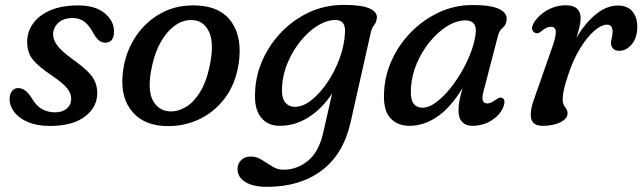

<svg xmlns="http://www.w3.org/2000/svg" viewBox="-20 -490 2552 763"><path d="M199 -43.5Q228 -43.5 245.5 -58.8Q263 -74 263 -97.5Q262.5 -118.5 248 -137.8Q233.5 -157 187.5 -189Q132.5 -225.5 110.5 -253.2Q88.5 -281 88 -321Q87 -361.5 110.2 -395Q133.5 -428.5 179 -448.5Q224.5 -468.5 290.5 -468.5Q358 -468.5 395.5 -438Q433 -407.5 433 -365Q433 -320.5 398 -320.5Q385 -320.5 374 -328.8Q363 -337 351 -358Q336.5 -386.5 317 -402.5Q297.5 -418.5 269 -418.5Q232.5 -418.5 211.8 -399.2Q191 -380 191 -352.5Q191.5 -332 207 -310.2Q222.5 -288.5 266 -256.5Q306 -228 327.5 -206.8Q349 -185.5 357.5 -165.8Q366 -146 366.5 -122.5Q367.5 -65 318 -27.2Q268.5 10.5 178.5 10.5Q126.5 10.5 90.8 -5Q55 -20.5 36.5 -45Q18 -69.5 18 -96Q18.5 -117 28 -128.5Q37.5 -140 52.5 -140Q81 -140 105 -102Q123 -70 146.5 -56.8Q170 -43.5 199 -43.5Z M766.5 -468Q859 -463 901.2 -400.8Q943.5 -338.5 928.5 -237Q916 -155 872.2 -98Q828.5 -41 765 -13Q701.5 15 629 10.5Q541.5 5 497.5 -56.5Q453.5 -118 471 -221.5Q482.5 -291 521.8 -348.5Q561 -406 623.2 -439.2Q685.5 -472.5 766.5 -468ZM652 -47.5Q684 -45 717.2 -64Q750.5 -83 777.2 -127.8Q804 -172.5 817 -248Q830 -325 809.5 -366Q789 -407 747 -410Q709.5 -413 675.5 -388.8Q641.5 -364.5 616.2 -317.8Q591 -271 580 -206.5Q566.5 -129.5 587.8 -90.2Q609 -51 652 -47.5Z M1373 -3Q1344.5 123 1258 187.8Q1171.5 252.5 1041.5 252.5Q985 252.5 954.5 233Q924 213.5 924 182Q924 160 938.8 146Q953.5 132 977.5 132Q1000 132 1020.5 145.2Q1041 158.5 1062 171.5Q1083 184.5 1107 184.5Q1159.5 184.5 1203.2 149.5Q1247 114.5 1264.5 37L1300 -119Q1260 -58 1206.2 -24Q1152.5 10 1091.5 10Q1043 10 1016 -24.8Q989 -59.5 994 -129Q997 -193.5 1024.8 -254.5Q1052.5 -315.5 1100 -364.2Q1147.5 -413 1210.2 -441.8Q1273 -470.5 1346 -470.5Q1419 -470.5 1449.8 -455.8Q1480.5 -441 1477.5 -418Q1475.5 -400 1466.5 -389.8Q1457.5 -379.5 1452.5 -356.5ZM1101 -146Q1098 -103 1112.5 -84.2Q1127 -65.5 1152 -65.5Q1184.5 -65.5 1218.2 -92.5Q1252 -119.5 1281.5 -163.2Q1311 -207 1330 -259.2Q1349 -311.5 1351 -361.5Q1354 -410.5 1313 -410.5Q1278.5 -410.5 1242.2 -388Q1206 -365.5 1175 -327.5Q1144 -289.5 1123.8 -242.5Q1103.5 -195.5 1101 -146Z M1901 -125Q1889 -79 1916 -79Q1925.5 -79 1933.5 -83.2Q1941.5 -87.5 1951 -94Q1967.5 -106 1976.5 -100.5Q1991.5 -92.5 1979 -62Q1966 -32 1932.8 -11Q1899.5 10 1856 10Q1831.5 10 1816.8 -5.2Q1802 -20.5 1802 -50.5Q1802 -67 1805.2 -86Q1808.5 -105 1818 -140Q1772.5 -64.5 1719 -27.2Q1665.5 10 1607 10Q1558.5 10 1530 -22.2Q1501.5 -54.5 1506.5 -126.5Q1509.5 -191.5 1537.8 -252.8Q1566 -314 1614.2 -363Q1662.5 -412 1724.8 -441Q1787 -470 1857.5 -470Q1931 -470 1963.2 -454.5Q1995.5 -439 1993.5 -412Q1991.5 -390.5 1978 -379.8Q1964.5 -369 1959.5 -350ZM1613 -140.5Q1610.5 -96 1623 -79Q1635.5 -62 1659.5 -62Q1683.5 -62 1711.5 -82.2Q1739.5 -102.5 1767 -136Q1794.5 -169.5 1817.2 -209.8Q1840 -250 1854.5 -291Q1869 -332 1871 -366Q1872 -387.5 1861 -398.2Q1850 -409 1830 -409Q1794 -409 1757 -386Q1720 -363 1688.2 -324.2Q1656.5 -285.5 1636.2 -237.8Q1616 -190 1613 -140.5Z M2110 -358.5Q2102.5 -359.5 2097 -367.8Q2091.5 -376 2097 -390Q2110 -420.5 2147 -444.8Q2184 -469 2230 -469Q2259 -469 2273.2 -455.2Q2287.5 -441.5 2287.5 -417.5Q2287.5 -402 2282.5 -381.8Q2277.5 -361.5 2270.5 -339.5Q2305 -398 2347.8 -433Q2390.5 -468 2436 -468Q2473 -468 2492.8 -445Q2512.5 -422 2512.5 -383.5Q2512.5 -340 2490.8 -314Q2469 -288 2440.5 -288Q2423.5 -288 2415.8 -297.5Q2408 -307 2408 -318.5Q2408 -328.5 2411.2 -339.2Q2414.5 -350 2414.5 -363.5Q2414.5 -376 2409.5 -384Q2404.5 -392 2393 -392Q2369.5 -392 2340.8 -366.8Q2312 -341.5 2284.8 -296.8Q2257.5 -252 2238.5 -194Q2225.5 -156 2220.8 -133.5Q2216 -111 2216 -93.5Q2216 -77 2225.8 -64.5Q2235.5 -52 2235.5 -40.5Q2235.5 -18.5 2207.2 -4.2Q2179 10 2136.5 10Q2096.5 10 2090.5 -20.5Q2084.5 -51 2107 -109.5L2175.5 -305Q2189.5 -345 2188.8 -364.2Q2188 -383.5 2169 -383.5Q2154 -383.5 2136 -369.5Q2129.5 -364 2123 -360.2Q2116.5 -356.5 2110 -358.5Z"/></svg>

Font: Fraunces 9pt SuperSoft
Style: Italic
Weight: 400
Italic angle: -16°
Version: Version 1.000;[b76b70a41]